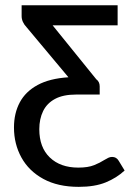

<svg xmlns="http://www.w3.org/2000/svg" viewBox="-20 -528 492 728"><path d="M278.5 180.5Q199.5 180.5 144.5 150.5Q89.5 120.5 61.2 69.2Q33 18 33 -44.5Q33 -98.5 55 -139.8Q77 -181 122.8 -205.8Q168.5 -230.5 239.5 -235L81 -424.5Q62 -444.5 62 -467V-508H426V-432H179.5L345 -227.5Q358 -218 358 -200.5V-169.5H268.5Q219.5 -169.5 188.8 -153Q158 -136.5 143.5 -106.8Q129 -77 129 -38Q129 31 169 69.2Q209 107.5 277 107.5Q314 107.5 336.8 98.2Q359.5 89 374 79.5Q383 74 390.2 70.5Q397.5 67 405 67Q421.5 67 430 81.5L452.5 118.5Q422.5 146.5 381 163.5Q339.5 180.5 278.5 180.5Z"/></svg>

Font: Verano Sans Medium
Style: Regular
Weight: 500
Designer: Lukasz Dziedzic with Adam Twardoch and Botio Nikoltchev
Foundry: tyPoland Lukasz Dziedzic
Version: Version 3.001;December 28, 2019;FontCreator 12.0.0.2547 64-b